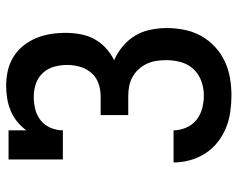

<svg xmlns="http://www.w3.org/2000/svg" viewBox="-96 -688 791 640"><g transform="rotate(-90 300.0 -367.5)"><path d="M302 8Q275 8 247 4Q219 0 193.5 -10.5Q168 -21 146 -38.5Q124 -56 109 -79.5Q94 -103 86.5 -130Q79 -157 79 -185Q79 -185 79 -185Q79 -185 79 -185H186Q186 -164 195 -143Q204 -122 221 -108.5Q238 -95 259.5 -89.5Q281 -84 302 -84Q327 -84 350.5 -92.5Q374 -101 390.5 -119Q407 -137 413.5 -161Q420 -185 420 -209Q420 -226 417.5 -242.5Q415 -259 408 -274Q401 -289 389.5 -301.5Q378 -314 363.5 -322Q349 -330 333 -333Q317 -336 300 -336H237V-428H300Q322 -428 343 -435.5Q364 -443 378 -459.5Q392 -476 398 -497Q404 -518 404 -540Q404 -540 404 -540Q404 -540 404 -540Q404 -562 398 -583.5Q392 -605 377 -621Q362 -637 341 -644Q320 -651 298 -651Q277 -651 256.5 -646Q236 -641 219.5 -628Q203 -615 194.5 -595Q186 -575 186 -554H89V-735H186V-676Q199 -693 215.5 -706.5Q232 -720 251.5 -728Q271 -736 292 -739.5Q313 -743 335 -743Q360 -743 384.5 -737.5Q409 -732 430.5 -719Q452 -706 468 -686Q484 -666 493.5 -643Q503 -620 507 -595Q511 -570 511 -545Q511 -520 506.5 -495.5Q502 -471 490.5 -449.5Q479 -428 460.5 -411Q442 -394 420 -383Q445 -372 466.5 -354Q488 -336 502 -312.5Q516 -289 521.5 -261.5Q527 -234 527 -207Q527 -178 521 -148.5Q515 -119 501 -93.5Q487 -68 465 -47.5Q443 -27 416.5 -14.5Q390 -2 361 3Q332 8 302 8Z"/></g></svg>

Font: Iosevka Slab Semibold Extended
Style: Regular
Weight: 600
Width: 7
Monospace: yes
Designer: Belleve Invis
Foundry: Belleve Invis
Version: Version 11.1.0; ttfautohint (v1.8.3)